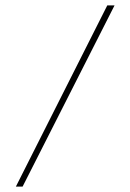

<svg xmlns="http://www.w3.org/2000/svg" viewBox="-20 -650 484 714"><path d="M39 44 379 -630H406L64 44Z"/></svg>

Font: Smooch Sans Light
Style: Regular
Weight: 300
Designer: Robert E. Leuschke
Foundry: Robert E. Leuschke
Version: Version 1.010; ttfautohint (v1.8.3)